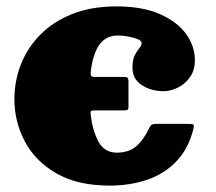

<svg xmlns="http://www.w3.org/2000/svg" viewBox="-20 -560 674 600"><path d="M25 -250Q25 -306.5 45.2 -358.5Q65.5 -410.5 105.5 -451.2Q145.5 -492 205.2 -516Q265 -540 344 -540Q425 -540 479.5 -516Q534 -492 561.5 -453.8Q589 -415.5 589 -372Q589 -340.5 573.8 -319Q558.5 -297.5 535.8 -286.2Q513 -275 491 -275Q452 -275 423 -294Q394 -313 394 -348Q394 -373.5 401 -387.2Q408 -401 415.2 -409.2Q422.5 -417.5 422.5 -426Q422.5 -432.5 410 -437.8Q397.5 -443 380.2 -446Q363 -449 349 -449Q310.5 -449 290.2 -419.8Q270 -390.5 263.5 -335.5Q262.5 -324.5 265.5 -322Q268.5 -319.5 277 -319.5H368.5Q377 -319.5 379.2 -316.2Q381.5 -313 381.5 -304.5V-226Q381.5 -218 378 -216.5Q374.5 -215 366 -215H276.5Q265 -215 263.8 -212.5Q262.5 -210 263.5 -200Q269.5 -151 288 -117Q306.5 -83 345 -83Q382 -83 405.2 -102.5Q428.5 -122 446.5 -160.5Q450 -168 454.8 -170.5Q459.5 -173 471 -173H569Q582 -173 584.5 -170.2Q587 -167.5 584.5 -157.5Q569 -95 531.2 -55.8Q493.5 -16.5 439.8 1.8Q386 20 323 20Q222.5 20 156.2 -18.2Q90 -56.5 57.5 -118.2Q25 -180 25 -250Z"/></svg>

Font: Besley* Fatface
Style: Regular
Weight: 900
Designer: Owen Earl
Foundry: indestructible type*
Version: Version 3.000; ttfautohint (v1.8.3)